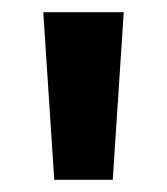

<svg xmlns="http://www.w3.org/2000/svg" viewBox="-20 -712 274 315"><path d="M51 -692H183L165 -417H69Z"/></svg>

Font: Wolseley Sans SemiBold
Style: Regular
Weight: 600
Designer: Carrois Corporate & Edenspiekermann AG
Foundry: Carrois Corporate GbR & Edenspiekermann AG
Version: Version 4.202